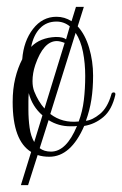

<svg xmlns="http://www.w3.org/2000/svg" viewBox="-20 -449 357 561"><path d="M41 92 71 -5Q17 -38 17 -151Q17 -189 24.5 -220Q32 -251 45 -276Q49 -329 76.5 -364.5Q104 -400 145 -400Q169 -400 189 -387L202 -429H225L207 -372Q229 -348 240.5 -309Q252 -270 252 -228Q252 -190 247 -158Q242 -126 231 -96Q250 -98 272 -116Q294 -134 305 -172Q306 -179 312 -179Q318 -179 317 -172Q307 -128 282 -107Q257 -86 226 -81Q187 9 124 9Q105 9 90 4L62 92ZM145 -386Q116 -386 97 -366.5Q78 -347 71 -312Q97 -339 143 -341Q165 -341 173 -334L184 -372Q167 -386 145 -386ZM210 -94Q221 -123 225 -156.5Q229 -190 229 -227Q229 -264 222.5 -297Q216 -330 201 -353L127 -116Q162 -89 210 -94ZM80 -182Q92 -152 110 -132L169 -324H168Q155 -329 146 -329Q107 -329 83 -259Q75 -235 75 -212Q75 -195 80 -182ZM63 -129Q63 -101 66.5 -76Q70 -51 80 -34L104 -112Q74 -138 64 -177Q63 -165 63 -153Q63 -141 63 -129ZM129 -6Q174 -6 205 -81Q200 -80 195 -80Q190 -80 185 -80Q151 -80 122 -98L96 -16Q109 -6 129 -6Z"/></svg>

Font: Updock
Style: Regular
Weight: 400
Designer: Robert E. Leuschke
Foundry: Robert E. Leuschke
Version: Version 1.010; ttfautohint (v1.8.4.7-5d5b)